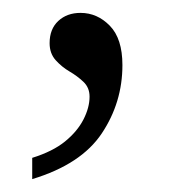

<svg xmlns="http://www.w3.org/2000/svg" viewBox="-20 -124 265 298"><path d="M30 121Q62 111 81 95.5Q100 80 109.5 61.5Q119 43 119 26Q119 12 109.5 3Q100 -6 88 -13Q76 -20 66.5 -30.5Q57 -41 57 -57Q57 -79 70.5 -91.5Q84 -104 105 -104Q131 -104 150.5 -84Q170 -64 170 -23Q170 35 138 83Q106 131 30 154Z"/></svg>

Font: Noto Serif Thai Light
Style: Regular
Weight: 300
Version: Version 2.001